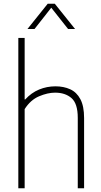

<svg xmlns="http://www.w3.org/2000/svg" viewBox="-20 -1012 544 1032"><path d="M78.5 0V-808H112.5V-477.5H115.5Q148.5 -513.5 190.2 -530.8Q232 -548 278 -548Q322.5 -548 357.2 -532.2Q392 -516.5 412 -479Q432 -441.5 432 -377.5V0H398V-378.5Q398 -455.5 364.2 -484.8Q330.5 -514 276 -514Q236.5 -514 190.2 -494.5Q144 -475 112.5 -425.5V0ZM127.5 -856 236.5 -992H274.5L383.5 -856H346L255.5 -970.5L165.5 -856Z"/></svg>

Font: Encode Sans Semi Condensed Thin
Style: Regular
Weight: 100
Width: 4
Designer: Multiple Designers
Foundry: Impallari Type
Version: Version 3.000; ttfautohint (v1.8.3) -l 8 -r 50 -G 200 -x 14 